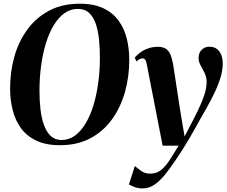

<svg xmlns="http://www.w3.org/2000/svg" viewBox="-20 -772 1224 1036"><path d="M304 11.5Q227 11.5 174.8 -13.8Q122.5 -39 92 -82Q61.5 -125 48 -180Q34.5 -235 34.5 -293.5Q34.5 -386.5 58.2 -469Q82 -551.5 129.5 -615.2Q177 -679 247.2 -715.5Q317.5 -752 410 -752Q487 -752 538.8 -727Q590.5 -702 621 -659Q651.5 -616 664.5 -562Q677.5 -508 677.5 -449.5Q677.5 -357 653.8 -273.8Q630 -190.5 583 -126.2Q536 -62 466.2 -25.2Q396.5 11.5 304 11.5ZM312.5 -16.5Q351.5 -16.5 383.8 -39.8Q416 -63 441.2 -104.8Q466.5 -146.5 483.8 -202.5Q501 -258.5 510 -324.5Q519 -390.5 519 -462Q519 -512 514.2 -558.8Q509.5 -605.5 497 -643Q484.5 -680.5 461 -702.2Q437.5 -724 399.5 -724Q360.5 -724 328 -701Q295.5 -678 270.5 -636.8Q245.5 -595.5 228.2 -540Q211 -484.5 202 -418.8Q193 -353 193 -281.5Q193 -231.5 198.2 -184Q203.5 -136.5 216.8 -98.8Q230 -61 253.2 -38.8Q276.5 -16.5 312.5 -16.5ZM772 -425Q768.5 -443 763 -450Q757.5 -457 749.5 -457Q740.5 -457 733 -452.8Q725.5 -448.5 716 -440.5L707 -461Q720.5 -477.5 739.2 -490.5Q758 -503.5 781.5 -511.5Q805 -519.5 832 -519.5Q859 -519.5 875 -508.8Q891 -498 899.8 -477.2Q908.5 -456.5 914 -426Q918 -399.5 923.8 -362.2Q929.5 -325 935.8 -283Q942 -241 948.5 -200.2Q955 -159.5 960.5 -126.5L976 -35.5L1027.5 -135Q1046.5 -172 1059.5 -201.2Q1072.5 -230.5 1080.5 -253.8Q1088.5 -277 1091.8 -296Q1095 -315 1095 -331Q1094.5 -357.5 1083.8 -378.8Q1073 -400 1062.2 -419.5Q1051.5 -439 1051.5 -460Q1051.5 -486.5 1068.2 -503.2Q1085 -520 1108.5 -520Q1135 -520 1151 -507.2Q1167 -494.5 1174.5 -474.2Q1182 -454 1182 -430Q1182 -395 1170.5 -356Q1159 -317 1139 -274.5Q1119 -232 1093 -186.5Q1077 -159 1062.5 -133Q1048 -107 1033.8 -81.2Q1019.5 -55.5 1003.5 -28.2Q987.5 -1 968.8 29Q950 59 926.5 93.5Q897 137.5 869 171.8Q841 206 812.2 225.2Q783.5 244.5 750.5 244.5Q726.5 244.5 709.8 238.5Q693 232.5 675.5 223.5L707.5 124Q718.5 133 739.8 149Q761 165 790.5 165Q826 165 850.5 144.5Q875 124 896.8 89.5Q918.5 55 944 14H857.5Z"/></svg>

Font: Merriweather 144pt
Style: Bold Italic
Weight: 700
Italic angle: -7.8°
Version: Version 2.101